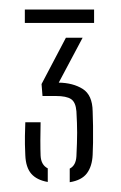

<svg xmlns="http://www.w3.org/2000/svg" viewBox="-20 -820 253 402"><path d="M126 -438.5V-467Q139 -473.5 140 -493Q141.5 -523 141.5 -542.2Q141.5 -561.5 140 -587Q138.5 -606 128.8 -612.5Q119 -619 97 -619H69L67 -644L118 -741H153L103 -647Q133 -646.5 153.2 -633.8Q173.5 -621 174 -587Q174.5 -575 174.8 -556.5Q175 -538 174.8 -521Q174.5 -504 174 -496Q173 -472 162 -457.2Q151 -442.5 126 -438.5ZM80 -439Q57 -443 45.5 -456.2Q34 -469.5 33 -495Q32.5 -509.5 32.2 -517.8Q32 -526 32.2 -535.5Q32.5 -545 33 -564H65Q64.5 -546 64.5 -526Q64.5 -506 65 -494Q66 -474.5 80 -467.5ZM32 -772V-800H177V-772Z"/></svg>

Font: Big Shoulders Stencil Text Thin Thin
Style: Regular
Weight: 250
Version: Version 2.001